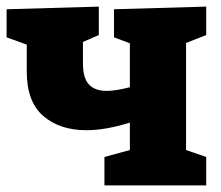

<svg xmlns="http://www.w3.org/2000/svg" viewBox="-20 -561 668 581"><path d="M604 -86V0H296V-86L373 -107V-190Q300 -167 241 -167Q161 -167 111 -210Q61 -253 61 -344V-426L0 -448V-533L279 -541V-455L231 -434V-370Q231 -325 249 -305.5Q267 -286 303 -286Q318 -286 335.5 -289Q353 -292 373 -297V-430L325 -448V-533L604 -541V-455L543 -431V-107Z"/></svg>

Font: Bitter ExtraBold
Style: Regular
Weight: 800
Designer: Sol Matas, and Bitter project Authors
Foundry: Sol Matas
Version: Version 2.001